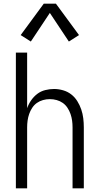

<svg xmlns="http://www.w3.org/2000/svg" viewBox="-20 -1020 540 1040"><path d="M66 0V-735H127V-434Q135 -457 149 -477Q163 -497 182 -511.5Q201 -526 225 -532Q249 -538 273 -538Q297 -538 321.5 -531Q346 -524 365.5 -509Q385 -494 398.5 -472.5Q412 -451 420 -427.5Q428 -404 431 -379.5Q434 -355 434 -330V0H373V-330Q373 -349 370.5 -367Q368 -385 362 -402.5Q356 -420 345.5 -436Q335 -452 320 -462.5Q305 -473 287 -478Q269 -483 250 -483Q231 -483 213 -478Q195 -473 180 -462.5Q165 -452 154.5 -436Q144 -420 138 -402.5Q132 -385 129.5 -367Q127 -349 127 -330V0ZM147 -795 92 -830 217 -1000H283L408 -830L353 -795L250 -950Z"/></svg>

Font: Iosevka Term Light
Style: Regular
Weight: 300
Monospace: yes
Designer: Belleve Invis
Foundry: Belleve Invis
Version: Version 9.0.1; ttfautohint (v1.8.3)